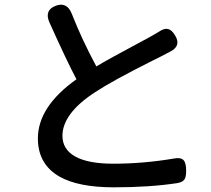

<svg xmlns="http://www.w3.org/2000/svg" viewBox="-20 -778 903 821"><path d="M467 23Q315 23 234 -23Q142 -76 142 -186Q142 -322 307 -439Q267 -514 191 -683Q169 -734 217.5 -753Q266 -772 287 -719Q331 -607 392 -494Q449 -528 560 -587Q606 -612 623 -621Q643 -633 659 -642Q682 -658 698.5 -654Q715 -650 729 -626Q755 -583 711 -559Q685 -545 671 -538Q660 -532 633 -519Q463 -434 387 -384Q247 -293 247 -197Q247 -140 301 -109Q357 -78 464 -78Q593 -78 723 -100Q753 -106 765 -93Q776 -81 776 -48Q776 -22 769 -11Q761 1 738 5Q620 23 467 23Z"/></svg>

Font: GenSenRounded TW M
Style: Regular
Weight: 500
Version: Version 1.501;PS 1;hotconv 16.6.51;makeotf.lib2.5.65220